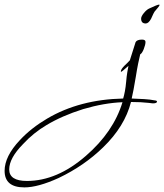

<svg xmlns="http://www.w3.org/2000/svg" viewBox="-481 -439 713 834"><path d="M152 -337Q132 -337 132 -358Q132 -368 144 -382.5Q156 -397 167 -402Q203 -419 210 -419Q212 -419 212 -417Q212 -413 190 -388Q188 -386 175 -357Q164 -337 152 -337ZM-375 375Q-461 375 -461 303Q-461 240 -395 170Q-370 143 -340 119.5Q-310 96 -276 76Q-135 -7 54 -11Q58 -24 61.5 -42.5Q65 -61 67 -84Q69 -108 72 -125.5Q75 -143 77 -153Q48 -127 45 -127Q44 -127 44 -129Q44 -138 60 -154Q72 -165 83 -177L108 -256Q114 -267 136 -267Q151 -267 151 -257Q151 -245 143.5 -226Q136 -207 128 -203Q124 -187 119 -162.5Q114 -138 109 -106Q98 -40 91 -11Q121 -10 146 -8.5Q171 -7 191 -3Q201 -2 201 2Q201 10 183 10Q182 10 178 9.5Q174 9 166 8Q149 6 129.5 5Q110 4 88 4Q61 110 -33 201Q-115 281 -226 334Q-316 375 -375 375ZM-364 347Q-233 347 -108 238Q12 134 51 5Q-28 8 -120 35Q-212 64 -280 105Q-307 121 -332.5 141.5Q-358 162 -381 187Q-441 248 -441 297Q-441 347 -364 347Z"/></svg>

Font: Love Light
Style: Regular
Weight: 400
Designer: Robert E. Leuschke
Foundry: Robert E. Leuschke
Version: Version 1.010; ttfautohint (v1.8.3)